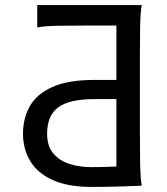

<svg xmlns="http://www.w3.org/2000/svg" viewBox="-20 -733 658 758"><path d="M439.5 -341.8H354Q253.4 -341.8 209.7 -309.1Q166 -276.4 166 -205.1Q166 -156.7 189.9 -127.9Q213.9 -99.1 253.4 -86.2Q293 -73.2 339.4 -73.2Q380.4 -73.2 403.1 -74.2Q425.8 -75.2 439.5 -75.7ZM127 -712.9H539.6Q534.2 -683.6 533.2 -628.2Q532.2 -572.8 532.2 -500.5V-222.2Q532.2 -149.9 533.2 -89.6Q534.2 -29.3 539.6 0Q539.6 0 510.7 1.2Q481.9 2.4 436.8 3.7Q391.6 4.9 341.8 4.9Q246.1 4.9 186.3 -22.9Q126.5 -50.8 98.6 -98.4Q70.8 -146 70.8 -205.1Q70.8 -266.1 97.9 -314Q125 -361.8 187 -389.6Q249 -417.5 354 -417.5H439.5V-632.3H339.4Q267.1 -632.3 211.7 -631.3Q156.2 -630.4 127 -625Z"/></svg>

Font: Andika LitF DSA DSG
Style: Regular
Weight: 400
Designer: Victor Gaultney, Annie Olsen, Julie Remington, Don Collingsworth, Eric Hays, Becca Hirsbrunner
Foundry: SIL International
Version: Version 6.200 ; LitF DSA DSG; ttfautohint (v1.8.3.10-c5d8)